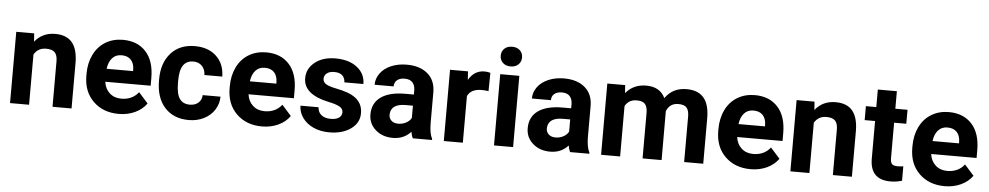

<svg xmlns="http://www.w3.org/2000/svg" viewBox="-41 -1073 7305 1418"><g transform="rotate(5 3612.0 -364.0)"><path d="M184.1 -528.3 188.5 -467.3Q245.1 -538.1 340.3 -538.1Q424.3 -538.1 465.3 -488.8Q506.3 -439.5 507.3 -341.3V0H366.2V-337.9Q366.2 -382.8 346.7 -403.1Q327.1 -423.3 281.7 -423.3Q222.2 -423.3 192.4 -372.6V0H51.3V-528.3Z M857.4 9.8Q741.2 9.8 668.2 -61.5Q595.2 -132.8 595.2 -251.5V-265.1Q595.2 -344.7 626 -407.5Q656.7 -470.2 713.1 -504.2Q769.5 -538.1 841.8 -538.1Q950.2 -538.1 1012.5 -469.7Q1074.7 -401.4 1074.7 -275.9V-218.3H738.3Q745.1 -166.5 779.5 -135.3Q814 -104 866.7 -104Q948.2 -104 994.1 -163.1L1063.5 -85.4Q1031.7 -40.5 977.5 -15.4Q923.3 9.8 857.4 9.8ZM841.3 -423.8Q799.3 -423.8 773.2 -395.5Q747.1 -367.2 739.7 -314.5H936V-325.7Q935.1 -372.6 910.6 -398.2Q886.2 -423.8 841.3 -423.8Z M1374.5 -104Q1413.6 -104 1438 -125.5Q1462.4 -147 1463.4 -182.6H1595.7Q1595.2 -128.9 1566.4 -84.2Q1537.6 -39.6 1487.5 -14.9Q1437.5 9.8 1377 9.8Q1263.7 9.8 1198.2 -62.3Q1132.8 -134.3 1132.8 -261.2V-270.5Q1132.8 -392.6 1197.8 -465.3Q1262.7 -538.1 1376 -538.1Q1475.1 -538.1 1534.9 -481.7Q1594.7 -425.3 1595.7 -331.5H1463.4Q1462.4 -372.6 1438 -398.2Q1413.6 -423.8 1373.5 -423.8Q1324.2 -423.8 1299.1 -387.9Q1273.9 -352.1 1273.9 -271.5V-256.8Q1273.9 -175.3 1298.8 -139.6Q1323.7 -104 1374.5 -104Z M1919.4 9.8Q1803.2 9.8 1730.2 -61.5Q1657.2 -132.8 1657.2 -251.5V-265.1Q1657.2 -344.7 1688 -407.5Q1718.8 -470.2 1775.1 -504.2Q1831.5 -538.1 1903.8 -538.1Q2012.2 -538.1 2074.5 -469.7Q2136.7 -401.4 2136.7 -275.9V-218.3H1800.3Q1807.1 -166.5 1841.6 -135.3Q1876 -104 1928.7 -104Q2010.3 -104 2056.2 -163.1L2125.5 -85.4Q2093.8 -40.5 2039.6 -15.4Q1985.4 9.8 1919.4 9.8ZM1903.3 -423.8Q1861.3 -423.8 1835.2 -395.5Q1809.1 -367.2 1801.8 -314.5H1998V-325.7Q1997.1 -372.6 1972.7 -398.2Q1948.2 -423.8 1903.3 -423.8Z M2502.9 -146Q2502.9 -171.9 2477.3 -186.8Q2451.7 -201.7 2395 -213.4Q2206.5 -252.9 2206.5 -373.5Q2206.5 -443.8 2264.9 -491Q2323.2 -538.1 2417.5 -538.1Q2518.1 -538.1 2578.4 -490.7Q2638.7 -443.4 2638.7 -367.7H2497.6Q2497.6 -397.9 2478 -417.7Q2458.5 -437.5 2417 -437.5Q2381.3 -437.5 2361.8 -421.4Q2342.3 -405.3 2342.3 -380.4Q2342.3 -356.9 2364.5 -342.5Q2386.7 -328.1 2439.5 -317.6Q2492.2 -307.1 2528.3 -293.9Q2640.1 -252.9 2640.1 -151.9Q2640.1 -79.6 2578.1 -34.9Q2516.1 9.8 2418 9.8Q2351.6 9.8 2300 -13.9Q2248.5 -37.6 2219.2 -78.9Q2189.9 -120.1 2189.9 -168H2323.7Q2325.7 -130.4 2351.6 -110.4Q2377.4 -90.3 2420.9 -90.3Q2461.4 -90.3 2482.2 -105.7Q2502.9 -121.1 2502.9 -146Z M3037.1 0Q3027.3 -19 3022.9 -47.4Q2971.7 9.8 2889.6 9.8Q2812 9.8 2761 -35.2Q2710 -80.1 2710 -148.4Q2710 -232.4 2772.2 -277.3Q2834.5 -322.3 2952.1 -322.8H3017.1V-353Q3017.1 -389.6 2998.3 -411.6Q2979.5 -433.6 2939 -433.6Q2903.3 -433.6 2883.1 -416.5Q2862.8 -399.4 2862.8 -369.6H2721.7Q2721.7 -415.5 2750 -454.6Q2778.3 -493.7 2830.1 -515.9Q2881.8 -538.1 2946.3 -538.1Q3043.9 -538.1 3101.3 -489Q3158.7 -439.9 3158.7 -351.1V-122.1Q3159.2 -46.9 3179.7 -8.3V0ZM2920.4 -98.1Q2951.7 -98.1 2978 -112.1Q3004.4 -126 3017.1 -149.4V-240.2H2964.4Q2858.4 -240.2 2851.6 -167L2851.1 -158.7Q2851.1 -132.3 2869.6 -115.2Q2888.2 -98.1 2920.4 -98.1Z M3564 -396Q3535.2 -399.9 3513.2 -399.9Q3433.1 -399.9 3408.2 -345.7V0H3267.1V-528.3H3400.4L3404.3 -465.3Q3446.8 -538.1 3522 -538.1Q3545.4 -538.1 3565.9 -531.7Z M3780.8 0H3639.2V-528.3H3780.8ZM3630.9 -665Q3630.9 -696.8 3652.1 -717.3Q3673.3 -737.8 3710 -737.8Q3746.1 -737.8 3767.6 -717.3Q3789.1 -696.8 3789.1 -665Q3789.1 -632.8 3767.3 -612.3Q3745.6 -591.8 3710 -591.8Q3674.3 -591.8 3652.6 -612.3Q3630.9 -632.8 3630.9 -665Z M4203.1 0Q4193.4 -19 4189 -47.4Q4137.7 9.8 4055.7 9.8Q3978 9.8 3927 -35.2Q3876 -80.1 3876 -148.4Q3876 -232.4 3938.2 -277.3Q4000.5 -322.3 4118.2 -322.8H4183.1V-353Q4183.1 -389.6 4164.3 -411.6Q4145.5 -433.6 4105 -433.6Q4069.3 -433.6 4049.1 -416.5Q4028.8 -399.4 4028.8 -369.6H3887.7Q3887.7 -415.5 3916 -454.6Q3944.3 -493.7 3996.1 -515.9Q4047.9 -538.1 4112.3 -538.1Q4210 -538.1 4267.3 -489Q4324.7 -439.9 4324.7 -351.1V-122.1Q4325.2 -46.9 4345.7 -8.3V0ZM4086.4 -98.1Q4117.7 -98.1 4144 -112.1Q4170.4 -126 4183.1 -149.4V-240.2H4130.4Q4024.4 -240.2 4017.6 -167L4017.1 -158.7Q4017.1 -132.3 4035.6 -115.2Q4054.2 -98.1 4086.4 -98.1Z M4565.4 -528.3 4569.8 -469.2Q4626 -538.1 4721.7 -538.1Q4823.7 -538.1 4861.8 -457.5Q4917.5 -538.1 5020.5 -538.1Q5106.4 -538.1 5148.4 -488Q5190.4 -438 5190.4 -337.4V0H5048.8V-336.9Q5048.8 -381.8 5031.2 -402.6Q5013.7 -423.3 4969.2 -423.3Q4905.8 -423.3 4881.3 -362.8L4881.8 0H4740.7V-336.4Q4740.7 -382.3 4722.7 -402.8Q4704.6 -423.3 4661.1 -423.3Q4601.1 -423.3 4574.2 -373.5V0H4433.1V-528.3Z M5542 9.8Q5425.8 9.8 5352.8 -61.5Q5279.8 -132.8 5279.8 -251.5V-265.1Q5279.8 -344.7 5310.5 -407.5Q5341.3 -470.2 5397.7 -504.2Q5454.1 -538.1 5526.4 -538.1Q5634.8 -538.1 5697 -469.7Q5759.3 -401.4 5759.3 -275.9V-218.3H5422.9Q5429.7 -166.5 5464.1 -135.3Q5498.5 -104 5551.3 -104Q5632.8 -104 5678.7 -163.1L5748 -85.4Q5716.3 -40.5 5662.1 -15.4Q5607.9 9.8 5542 9.8ZM5525.9 -423.8Q5483.9 -423.8 5457.8 -395.5Q5431.6 -367.2 5424.3 -314.5H5620.6V-325.7Q5619.6 -372.6 5595.2 -398.2Q5570.8 -423.8 5525.9 -423.8Z M5969.2 -528.3 5973.6 -467.3Q6030.3 -538.1 6125.5 -538.1Q6209.5 -538.1 6250.5 -488.8Q6291.5 -439.5 6292.5 -341.3V0H6151.4V-337.9Q6151.4 -382.8 6131.8 -403.1Q6112.3 -423.3 6066.9 -423.3Q6007.3 -423.3 5977.5 -372.6V0H5836.4V-528.3Z M6568.4 -658.2V-528.3H6658.7V-424.8H6568.4V-161.1Q6568.4 -131.8 6579.6 -119.1Q6590.8 -106.4 6622.6 -106.4Q6646 -106.4 6664.1 -109.9V-2.9Q6622.6 9.8 6578.6 9.8Q6430.2 9.8 6427.2 -140.1V-424.8H6350.1V-528.3H6427.2V-658.2Z M6980.5 9.8Q6864.3 9.8 6791.3 -61.5Q6718.3 -132.8 6718.3 -251.5V-265.1Q6718.3 -344.7 6749 -407.5Q6779.8 -470.2 6836.2 -504.2Q6892.6 -538.1 6964.8 -538.1Q7073.2 -538.1 7135.5 -469.7Q7197.8 -401.4 7197.8 -275.9V-218.3H6861.3Q6868.2 -166.5 6902.6 -135.3Q6937 -104 6989.7 -104Q7071.3 -104 7117.2 -163.1L7186.5 -85.4Q7154.8 -40.5 7100.6 -15.4Q7046.4 9.8 6980.5 9.8ZM6964.4 -423.8Q6922.4 -423.8 6896.2 -395.5Q6870.1 -367.2 6862.8 -314.5H7059.1V-325.7Q7058.1 -372.6 7033.7 -398.2Q7009.3 -423.8 6964.4 -423.8Z"/></g></svg>

Font: Vazir
Style: Bold
Weight: 700
Designer: Saber Rastikerdar
Foundry: Saber Rastikerdar
Version: Version 30.0.0